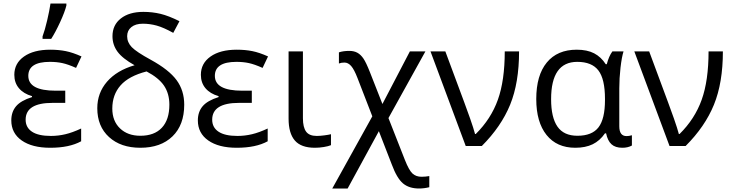

<svg xmlns="http://www.w3.org/2000/svg" viewBox="-20 -826 4150 1086"><path d="M349.1 -313V-244.1H276.9Q125 -244.1 125 -148.9Q125 -105 160.9 -81.1Q196.8 -57.1 268.1 -57.1Q309.1 -57.1 349.6 -66.7Q390.1 -76.2 439 -99.1V-26.9Q372.1 9.8 264.2 9.8Q161.6 9.8 102.8 -31.5Q43.9 -72.8 43.9 -145Q43.9 -192.9 70.8 -224.9Q97.7 -256.8 161.1 -276.9V-282.2Q113.3 -295.9 87.2 -326.9Q61 -357.9 61 -402.8Q61 -467.8 115.7 -506.3Q170.4 -544.9 264.2 -544.9Q311.5 -544.9 351.8 -536.9Q392.1 -528.8 440.9 -506.8L410.2 -441.9Q364.3 -462.4 332.5 -469.2Q300.8 -476.1 262.2 -476.1Q140.1 -476.1 140.1 -397Q140.1 -313 294.9 -313ZM220.7 -620.1Q233.9 -655.3 246.8 -710.7Q259.8 -766.1 265.6 -806.2H355.5V-794.9Q346.7 -758.8 320.1 -700.9Q293.5 -643.1 269.5 -606H220.7Z M741.2 -457Q672.9 -495.1 644.5 -533.9Q616.2 -572.8 616.2 -621.1Q616.2 -684.6 663.6 -721.7Q710.9 -758.8 791 -758.8Q841.3 -758.8 887.5 -747.8Q933.6 -736.8 995.1 -706.1L960 -640.1Q905.3 -670.4 866.5 -681.2Q827.6 -691.9 788.1 -691.9Q746.6 -691.9 722.9 -672.6Q699.2 -653.3 699.2 -621.1Q699.2 -586.4 725.3 -559.3Q751.5 -532.2 833 -487.8Q935.5 -431.6 978.8 -372.8Q1022 -314 1022 -233.9Q1022 -119.1 955.6 -54.7Q889.2 9.8 773.9 9.8Q663.1 9.8 596.7 -50.8Q530.3 -111.3 530.3 -213.9Q530.3 -300.3 585.4 -364Q640.6 -427.7 741.2 -457ZM938 -233.9Q938 -296.4 908 -341.1Q877.9 -385.7 809.1 -421.9Q708.5 -396 661.9 -343Q615.2 -290 615.2 -211.9Q615.2 -141.6 658.7 -99.9Q702.1 -58.1 773.9 -58.1Q853 -58.1 895.5 -103.5Q938 -148.9 938 -233.9Z M1404.3 -313V-244.1H1332Q1180.2 -244.1 1180.2 -148.9Q1180.2 -105 1216.1 -81.1Q1252 -57.1 1323.2 -57.1Q1364.3 -57.1 1404.8 -66.7Q1445.3 -76.2 1494.1 -99.1V-26.9Q1427.2 9.8 1319.3 9.8Q1216.8 9.8 1158 -31.5Q1099.1 -72.8 1099.1 -145Q1099.1 -192.9 1126 -224.9Q1152.8 -256.8 1216.3 -276.9V-282.2Q1168.5 -295.9 1142.3 -326.9Q1116.2 -357.9 1116.2 -402.8Q1116.2 -467.8 1170.9 -506.3Q1225.6 -544.9 1319.3 -544.9Q1366.7 -544.9 1407 -536.9Q1447.3 -528.8 1496.1 -506.8L1465.3 -441.9Q1419.4 -462.4 1387.7 -469.2Q1356 -476.1 1317.4 -476.1Q1195.3 -476.1 1195.3 -397Q1195.3 -313 1350.1 -313Z M1693.4 -535.2V-157.2Q1693.4 -106.4 1711.2 -81.8Q1729 -57.1 1771.5 -57.1Q1789.6 -57.1 1814.2 -60.3Q1838.9 -63.5 1852.1 -66.9V-4.9Q1836.9 1.5 1811.3 5.6Q1785.6 9.8 1761.2 9.8Q1683.1 9.8 1647.7 -31.2Q1612.3 -72.3 1612.3 -154.8V-535.2Z M1956.1 -538.1Q1982.4 -538.1 2001.5 -527.6Q2020.5 -517.1 2035.6 -494.9Q2050.8 -472.7 2072.3 -418L2143.1 -237.8L2298.3 -535.2H2386.2L2177.2 -158.2L2270 78.1Q2293.5 137.7 2313.5 155.8Q2333.5 173.8 2364.3 173.8Q2386.2 173.8 2408.2 169.9V232.9Q2378.9 240.2 2350.1 240.2Q2293.9 240.2 2259.5 211.4Q2225.1 182.6 2196.3 105L2123 -84L1946.3 240.2H1859.4L2085.9 -168L2002 -384.8Q1983.4 -433.1 1966.3 -452.6Q1949.2 -472.2 1928.2 -472.2Q1910.2 -472.2 1897 -466.8V-529.8Q1920.9 -538.1 1956.1 -538.1Z M2415 -535.2H2499L2606 -247.1Q2618.7 -214.4 2638.9 -156.2Q2659.2 -98.1 2667 -67.9H2670.9Q2757.3 -153.3 2796.1 -262Q2835 -370.6 2835 -535.2H2916Q2916 -357.9 2865.5 -233.9Q2814.9 -109.9 2705.1 0H2614.3Z M3246.1 -58.1Q3328.6 -58.1 3365.2 -105.7Q3401.9 -153.3 3401.9 -259.8V-267.1Q3401.9 -378.9 3364.7 -427.5Q3327.6 -476.1 3245.1 -476.1Q3097.2 -476.1 3097.2 -265.1Q3097.2 -161.6 3133.1 -109.9Q3168.9 -58.1 3246.1 -58.1ZM3233.9 9.8Q3129.4 9.8 3071.3 -62.7Q3013.2 -135.3 3013.2 -266.1Q3013.2 -399.9 3072.8 -472.4Q3132.3 -544.9 3242.2 -544.9Q3301.3 -544.9 3340.6 -524.4Q3379.9 -503.9 3406.2 -462.9H3412.1Q3423.8 -507.8 3443.8 -535.2H3506.8Q3496.6 -502.9 3489.7 -442.9Q3482.9 -382.8 3482.9 -326.2V-111.8Q3482.9 -56.2 3523.9 -56.2Q3538.1 -56.2 3554.2 -61V-2.9Q3531.7 9.8 3500 9.8Q3460.4 9.8 3438.7 -10Q3417 -29.8 3408.2 -71.8H3401.9Q3373 -29.8 3332.3 -10Q3291.5 9.8 3233.9 9.8Z M3567.9 -535.2H3651.9L3758.8 -247.1Q3771.5 -214.4 3791.7 -156.2Q3812 -98.1 3819.8 -67.9H3823.7Q3910.2 -153.3 3949 -262Q3987.8 -370.6 3987.8 -535.2H4068.8Q4068.8 -357.9 4018.3 -233.9Q3967.8 -109.9 3857.9 0H3767.1Z"/></svg>

Font: Open Sans ACDW
Style: acdw
Weight: 400
Foundry: Ascender Corporation
Version: Version 1.10